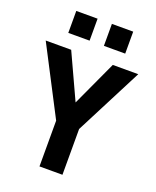

<svg xmlns="http://www.w3.org/2000/svg" viewBox="-162 -990 881 1084"><g transform="rotate(20 278.5 -448.0)"><path d="M210 0V-275L0 -680H153L278 -409L403 -680H556L348 -275V0ZM319 -764V-896H447V-764ZM105 -764V-896H233V-764Z"/></g></svg>

Font: Titillium Web
Style: Bold
Weight: 700
Designer: Mohamed Gaber, Accademia di Belle Arti di Urbino
Foundry: Kief Type Foundry, Accademia di Belle Arti di Urbino
Version: Version 3.000